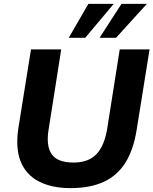

<svg xmlns="http://www.w3.org/2000/svg" viewBox="-20 -960 792 991"><path d="M344 11Q248 11 181.5 -23Q115 -57 87 -125.5Q59 -194 75 -300L140 -705H296L231 -292Q217 -208 246.5 -164.5Q276 -121 360 -121Q435 -121 476.5 -163Q518 -205 533 -294L598 -705H752L685 -288Q669 -188 628 -121.5Q587 -55 516.5 -22Q446 11 344 11ZM335 -765 436 -940H567L420 -765ZM494 -765 607 -940H738L579 -765Z"/></svg>

Font: Mulish ExtraLight ExtraBold
Style: Italic
Weight: 800
Italic angle: -9°
Version: Version 3.603